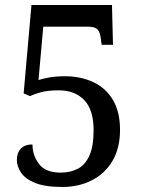

<svg xmlns="http://www.w3.org/2000/svg" viewBox="-20 -733 559 763"><path d="M228 10Q158 10 118.5 -6.5Q79 -23 63 -48Q47 -73 47 -97Q47 -126 63 -142.5Q79 -159 109 -159Q109 -116 135 -81.5Q161 -47 221 -47Q259 -47 288.5 -62Q318 -77 335 -114Q352 -151 352 -216Q352 -296 315 -335Q278 -374 214 -374Q171 -374 144.5 -367Q118 -360 99 -351L74 -362L105 -713H425L429 -555H384L380 -584Q377 -607 366.5 -617Q356 -627 329 -627H152L133 -415Q148 -420 175 -425Q202 -430 238 -430Q301 -430 351 -406.5Q401 -383 429 -335.5Q457 -288 457 -217Q457 -144 427 -93.5Q397 -43 345 -16.5Q293 10 228 10Z"/></svg>

Font: Noto Serif Sinhala SemiCondensed Medium
Style: Regular
Weight: 500
Width: 4
Designer: Jelle Bosma - Monotype Design Team
Foundry: Monotype Imaging Inc.
Version: Version 2.007; ttfautohint (v1.8.4.7-5d5b)